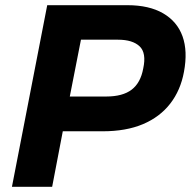

<svg xmlns="http://www.w3.org/2000/svg" viewBox="-20 -720 735 740"><path d="M26 0 162 -700H471Q555 -700 609 -668.5Q663 -637 683.5 -580Q704 -523 689 -443Q676 -372 636 -320.5Q596 -269 531 -241.5Q466 -214 376 -214H222L181 0ZM249 -348H389Q453 -348 487.5 -374.5Q522 -401 532 -456Q545 -516 518 -541.5Q491 -567 435 -567H292Z"/></svg>

Font: REM SemiBold
Style: Italic
Weight: 600
Italic angle: -11°
Designer: Octavio Pardo
Foundry: Ashler Design
Version: Version 1.005;gftools[0.9.28]